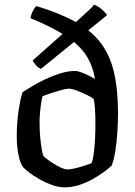

<svg xmlns="http://www.w3.org/2000/svg" viewBox="-20 -805 579 825"><path d="M258 0Q231 0 202.5 -10.5Q174 -21 148.5 -35.5Q123 -50 104.5 -64.5Q86 -79 80 -86Q68 -100 60 -136.5Q52 -173 52 -218Q52 -277 59.5 -327.5Q67 -378 77 -409Q91 -418 116.5 -433.5Q142 -449 173.5 -464Q205 -479 238.5 -489.5Q272 -500 302 -500Q314 -500 331 -493.5Q348 -487 363.5 -479Q379 -471 388 -465Q379 -522 351 -566Q323 -610 265.5 -648.5Q208 -687 111 -727Q113 -739 117.5 -749.5Q122 -760 127 -768Q132 -776 137 -779Q238 -748 306 -710Q374 -672 413.5 -619.5Q453 -567 470 -493.5Q487 -420 487 -318Q487 -283 484.5 -240.5Q482 -198 476 -159Q470 -120 460 -94Q448 -82 427 -66.5Q406 -51 378.5 -35.5Q351 -20 320 -10Q289 0 258 0ZM270 -77Q284 -77 306 -82.5Q328 -88 347.5 -94.5Q367 -101 374 -105Q380 -121 383.5 -150Q387 -179 388.5 -212.5Q390 -246 390 -276Q390 -292 389.5 -308Q389 -324 388 -338Q387 -352 385.5 -363Q384 -374 382 -380Q374 -387 353.5 -397Q333 -407 311 -415.5Q289 -424 275 -424Q264 -424 241 -417.5Q218 -411 195.5 -403.5Q173 -396 163 -392Q160 -382 157 -363Q154 -344 152 -322Q150 -300 150 -280Q150 -244 153 -212.5Q156 -181 160 -160Q164 -139 167 -134Q170 -131 182 -121.5Q194 -112 210 -102Q226 -92 242.5 -84.5Q259 -77 270 -77ZM156 -509Q143 -515 134 -525.5Q125 -536 120 -545L286 -692Q308 -712 328.5 -730.5Q349 -749 364.5 -763.5Q380 -778 384 -785Q403 -778 418.5 -764Q434 -750 440 -740Z"/></svg>

Font: Texturina 12pt Medium
Style: Regular
Weight: 500
Designer: Guillermo Torres Carreño
Foundry: Omnibus-Type
Version: Version 1.002